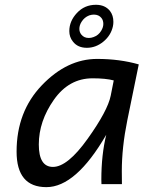

<svg xmlns="http://www.w3.org/2000/svg" viewBox="-20 -769 649 802"><path d="M201.2 -71.8Q262.2 -71.8 345.9 -189Q429.7 -306.2 442.4 -369.1L455.1 -433.1Q421.4 -441.9 366.7 -441.9Q268.1 -441.9 205.1 -352.3Q142.1 -262.7 142.1 -165.5Q142.1 -71.8 201.2 -71.8ZM173.8 12.7Q49.3 12.7 49.3 -135.7Q49.3 -302.7 154.8 -412.8Q260.3 -522.9 385.7 -522.9Q479.5 -522.9 559.6 -500L511.7 -266.1Q488.8 -153.3 488.8 -54.2Q488.8 -21 489.3 0H403.8L403.3 -18.6Q403.3 -122.1 423.8 -206.1Q296.9 12.7 173.8 12.7ZM342.8 -569.3Q304.7 -569.3 284.7 -595.2Q269.5 -613.8 269.5 -639.2Q269.5 -680.7 301.3 -714.8Q333 -749 380.9 -749Q418.9 -749 439.5 -723.1Q453.6 -704.6 453.6 -677.7Q453.6 -668.5 451.7 -659.2Q443.4 -621.1 411.9 -595.2Q380.4 -569.3 342.8 -569.3ZM351.1 -610.4Q360.8 -610.4 371.1 -614.3Q391.6 -621.6 402.8 -640.6Q411.6 -655.3 411.6 -668.9Q411.6 -684.1 403.8 -693.8Q392.6 -708 372.1 -708Q362.3 -708 352.5 -704.6Q332.5 -696.8 320.8 -678.2Q311.5 -663.6 311.5 -648.4Q311.5 -634.8 319.8 -624.5Q331.1 -610.4 351.1 -610.4Z"/></svg>

Font: Cadman
Style: Italic
Weight: 400
Italic angle: -12°
Designer: Paul James MIller
Foundry: High-Logic / Made with FontCreator
Version: Version 2.114;March 28, 2021;FontCreator 13.0.0.2683 64-bit